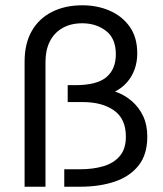

<svg xmlns="http://www.w3.org/2000/svg" viewBox="-20 -706 615 726"><path d="M73 0H152V-472Q152 -516 168 -548.5Q184 -581 215.5 -599.5Q247 -618 291 -618Q343 -618 380.5 -589.5Q418 -561 418 -501Q418 -444 382 -414Q346 -384 265 -384H236V-320H294Q366 -320 411 -288.5Q456 -257 456 -189Q456 -143 433 -116Q410 -89 371 -77.5Q332 -66 284 -66H223V0H284Q356 0 413 -19Q470 -38 503.5 -79.5Q537 -121 537 -190Q537 -234 521 -267.5Q505 -301 477.5 -324.5Q450 -348 415 -360Q441 -373 460 -394.5Q479 -416 489 -444Q499 -472 499 -504Q499 -565 470.5 -605Q442 -645 395 -665.5Q348 -686 291 -686Q226 -686 176.5 -661Q127 -636 100 -588.5Q73 -541 73 -473Z"/></svg>

Font: Catamaran
Style: Regular
Weight: 400
Designer: Pria Ravichandran
Version: Version 2.000